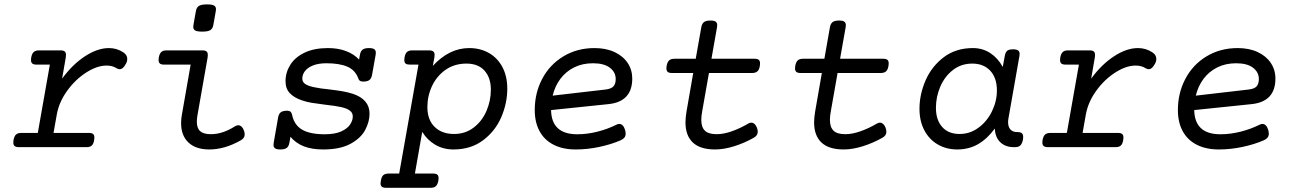

<svg xmlns="http://www.w3.org/2000/svg" viewBox="-20 -686 6036 895"><path d="M554.2 -442.4Q573.2 -430.2 573.2 -411.6Q573.2 -399.9 567.4 -389.6Q553.7 -363.3 537.6 -363.3Q531.2 -363.3 523.9 -367.7Q504.4 -380.4 477.1 -380.4Q432.6 -380.4 382.1 -348.1Q331.5 -315.9 293.2 -262.9Q254.9 -210 244.6 -151.4L229.5 -66.4H394Q407.7 -66.4 413.8 -61.5Q419.9 -56.6 419.9 -44.9Q419.9 -37.6 418.9 -33.2Q416 -15.1 407.7 -7.6Q399.4 0 382.8 0H68.4Q54.7 0 48.3 -5.1Q42 -10.3 42 -22Q42 -25.4 43 -33.2Q46.4 -51.3 54.7 -58.8Q63 -66.4 79.6 -66.4H156.2L212.4 -384.8H150.4Q136.7 -384.8 130.6 -389.9Q124.5 -395 124.5 -406.7Q124.5 -409.2 125.5 -418Q128.9 -436 137.2 -443.6Q145.5 -451.2 162.1 -451.2H261.7Q275.4 -451.2 281.5 -446.3Q287.6 -441.4 287.6 -429.7Q287.6 -422.4 286.6 -418L269.5 -319.3Q317.4 -385.3 376 -423.6Q434.6 -461.9 487.8 -461.9Q524.4 -461.9 554.2 -442.4Z M986.8 -643.1Q986.8 -640.6 985.8 -633.8L974.6 -570.3Q971.7 -552.7 960.7 -545.7Q949.7 -538.6 922.9 -538.6Q899.4 -538.6 890.1 -543.7Q880.9 -548.8 880.9 -561Q880.9 -563.5 881.8 -570.3L893.1 -633.8Q896 -651.4 907.2 -658.4Q918.5 -665.5 945.3 -665.5Q968.3 -665.5 977.5 -660.4Q986.8 -655.3 986.8 -643.1ZM948.7 -429.7Q948.7 -422.4 947.8 -418L900.9 -151.4Q897.5 -130.9 897.5 -119.1Q897.5 -88.4 913.1 -74.5Q928.7 -60.5 962.9 -60.5Q990.7 -60.5 1018.3 -69.6Q1045.9 -78.6 1076.2 -97.7Q1083.5 -102.1 1090.8 -102.1Q1098.6 -102.1 1105.5 -96.2Q1112.3 -90.3 1116.7 -78.6Q1120.6 -68.8 1120.6 -59.1Q1120.6 -42 1102.1 -31.7Q1027.3 10.7 955.6 10.7Q892.6 10.7 858.4 -21.7Q824.2 -54.2 824.2 -111.8Q824.2 -131.3 827.6 -149.9L868.7 -384.8H745.1Q731.4 -384.8 725.3 -389.9Q719.2 -395 719.2 -406.7Q719.2 -409.2 720.2 -418Q723.6 -436 731.9 -443.6Q740.2 -451.2 756.8 -451.2H922.9Q936.5 -451.2 942.6 -446.3Q948.7 -441.4 948.7 -429.7Z M1731.9 -439.9Q1731.9 -437 1731 -430.2L1714.4 -337.4Q1711.4 -320.3 1701.9 -313Q1692.4 -305.7 1672.4 -305.7Q1655.3 -305.7 1650.9 -318.4Q1637.2 -358.4 1600.1 -374.8Q1563 -391.1 1501.5 -391.1Q1464.8 -391.1 1439.5 -381.1Q1414.1 -371.1 1401.6 -354.7Q1389.2 -338.4 1389.2 -319.8Q1389.2 -303.7 1402.8 -294.4Q1416.5 -285.2 1442.4 -279.8Q1470.7 -273.4 1516.6 -269Q1552.7 -264.6 1576.7 -260.5Q1600.6 -256.3 1624 -249Q1702.6 -223.1 1702.6 -156.2Q1702.6 -118.7 1682.4 -80.3Q1662.1 -42 1613.8 -15.6Q1565.4 10.7 1486.3 10.7Q1433.6 10.7 1396.2 -3.9Q1358.9 -18.6 1334 -48.3L1329.1 -21Q1326.2 -3.9 1316.7 3.4Q1307.1 10.7 1287.1 10.7Q1270 10.7 1262.5 5.6Q1254.9 0.5 1254.9 -11.2Q1254.9 -14.2 1255.9 -21L1276.4 -138.2Q1279.3 -155.3 1288.8 -162.6Q1298.3 -169.9 1318.8 -169.9Q1329.1 -169.9 1334.2 -165.3Q1339.4 -160.6 1341.8 -149.9Q1351.6 -103 1388.4 -81.5Q1425.3 -60.1 1493.7 -60.1Q1541.5 -60.1 1570.8 -73.5Q1600.1 -86.9 1612.3 -106Q1624.5 -125 1624.5 -143.1Q1624.5 -160.2 1610.8 -170.4Q1597.2 -180.7 1571.8 -186.5Q1546.9 -192.4 1494.1 -198.2Q1455.1 -203.1 1432.6 -206.8Q1410.2 -210.4 1387.2 -218.3Q1351.1 -230.5 1331.1 -251.5Q1311 -272.5 1311 -307.1Q1311 -348.6 1333.3 -384Q1355.5 -419.4 1400.1 -440.7Q1444.8 -461.9 1508.8 -461.9Q1556.2 -461.9 1593.3 -447.8Q1630.4 -433.6 1653.8 -408.2L1657.7 -430.2Q1660.6 -447.3 1670.2 -454.6Q1679.7 -461.9 1699.7 -461.9Q1716.8 -461.9 1724.4 -456.8Q1731.9 -451.7 1731.9 -439.9Z M2344.7 -272.5Q2344.7 -205.1 2316.7 -139.9Q2288.6 -74.7 2231.7 -32Q2174.8 10.7 2093.8 10.7Q2046.4 10.7 2009 -11.2Q1971.7 -33.2 1948.2 -71.3L1914.1 123H1998.5Q2012.2 123 2018.3 127.9Q2024.4 132.8 2024.4 144.5Q2024.4 151.9 2023.4 156.2Q2020 174.3 2011.7 181.9Q2003.4 189.5 1986.8 189.5H1779.8Q1766.6 189.5 1760.3 184.6Q1753.9 179.7 1753.9 168.5Q1753.9 163.1 1755.4 156.2Q1758.3 138.2 1766.6 130.6Q1774.9 123 1791.5 123H1840.8L1930.7 -384.8H1890.6Q1877 -384.8 1870.8 -389.6Q1864.7 -394.5 1864.7 -406.2Q1864.7 -413.6 1865.7 -418Q1868.7 -436 1877 -443.6Q1885.3 -451.2 1901.9 -451.2H1979.5Q1993.2 -451.2 1999.5 -446.3Q2005.9 -441.4 2005.9 -429.7Q2005.9 -422.4 2004.9 -418L1997.6 -378.9Q2074.2 -461.9 2167 -461.9Q2219.2 -461.9 2259.5 -438.7Q2299.8 -415.5 2322.3 -372.8Q2344.7 -330.1 2344.7 -272.5ZM1972.2 -187Q1972.2 -127.9 2005.9 -94.7Q2039.6 -61.5 2096.7 -61.5Q2148.9 -61.5 2188 -91.3Q2227.1 -121.1 2247.6 -168.7Q2268.1 -216.3 2268.1 -268.1Q2268.1 -323.7 2238.5 -356.7Q2209 -389.6 2154.3 -389.6Q2098.6 -389.6 2057.4 -360.8Q2016.1 -332 1994.1 -285.4Q1972.2 -238.8 1972.2 -187Z M2816.9 -200.7 2548.8 -172.9Q2550.8 -60.1 2670.9 -60.1Q2717.8 -60.1 2766.1 -72.5Q2814.5 -85 2854 -105Q2861.8 -108.4 2866.2 -108.4Q2884.8 -108.4 2893.6 -81.1Q2896.5 -70.8 2896.5 -63.5Q2896.5 -52.2 2890.9 -44.9Q2885.3 -37.6 2873.5 -32.2Q2830.1 -13.2 2774.2 -1.2Q2718.3 10.7 2663.6 10.7Q2603 10.7 2560.1 -11.5Q2517.1 -33.7 2494.9 -75Q2472.7 -116.2 2472.7 -172.9Q2472.7 -252.9 2507.8 -319.1Q2543 -385.3 2606.7 -423.6Q2670.4 -461.9 2751.5 -461.9Q2804.7 -461.9 2844.5 -443.4Q2884.3 -424.8 2905.8 -392.6Q2927.2 -360.4 2927.2 -319.8Q2927.2 -212.4 2816.9 -200.7ZM2801.8 -268.6Q2828.6 -271.5 2839.4 -283.2Q2850.1 -294.9 2850.1 -317.4Q2850.1 -349.6 2822.8 -370.4Q2795.4 -391.1 2744.1 -391.1Q2694.8 -391.1 2656.2 -371.8Q2617.7 -352.5 2592.3 -318.6Q2566.9 -284.7 2556.2 -240.2Z M3323.2 -568.4Q3323.2 -566.4 3322.3 -558.6L3296.4 -412.1H3497.1Q3510.7 -412.1 3516.8 -407.2Q3522.9 -402.3 3522.9 -390.6Q3522.9 -383.3 3522 -378.9Q3519 -360.8 3510.5 -353.3Q3502 -345.7 3485.4 -345.7H3284.7L3253.4 -168Q3249 -145.5 3249 -127.4Q3249 -93.3 3265.9 -76.9Q3282.7 -60.5 3320.8 -60.5Q3353 -60.5 3391.4 -74Q3429.7 -87.4 3467.8 -109.9Q3475.1 -114.3 3482.4 -114.3Q3490.2 -114.3 3497.1 -108.4Q3503.9 -102.5 3508.3 -90.8Q3512.2 -81.1 3512.2 -71.3Q3512.2 -54.2 3493.7 -43.9Q3450.7 -19.5 3402.8 -4.4Q3355 10.7 3313.5 10.7Q3243.7 10.7 3209.5 -21.7Q3175.3 -54.2 3175.3 -115.7Q3175.3 -136.2 3180.2 -166.5L3211.4 -345.7H3112.3Q3098.6 -345.7 3092.5 -350.8Q3086.4 -356 3086.4 -367.7Q3086.4 -370.1 3087.4 -378.9Q3090.8 -397 3099.1 -404.5Q3107.4 -412.1 3124 -412.1H3223.1L3249 -558.6Q3252 -575.7 3261.5 -583Q3271 -590.3 3291.5 -590.3Q3308.6 -590.3 3315.9 -585.2Q3323.2 -580.1 3323.2 -568.4Z M3922.9 -568.4Q3922.9 -566.4 3921.9 -558.6L3896 -412.1H4096.7Q4110.4 -412.1 4116.5 -407.2Q4122.6 -402.3 4122.6 -390.6Q4122.6 -383.3 4121.6 -378.9Q4118.7 -360.8 4110.1 -353.3Q4101.6 -345.7 4085 -345.7H3884.3L3853 -168Q3848.6 -145.5 3848.6 -127.4Q3848.6 -93.3 3865.5 -76.9Q3882.3 -60.5 3920.4 -60.5Q3952.6 -60.5 3991 -74Q4029.3 -87.4 4067.4 -109.9Q4074.7 -114.3 4082 -114.3Q4089.8 -114.3 4096.7 -108.4Q4103.5 -102.5 4107.9 -90.8Q4111.8 -81.1 4111.8 -71.3Q4111.8 -54.2 4093.3 -43.9Q4050.3 -19.5 4002.4 -4.4Q3954.6 10.7 3913.1 10.7Q3843.3 10.7 3809.1 -21.7Q3774.9 -54.2 3774.9 -115.7Q3774.9 -136.2 3779.8 -166.5L3811 -345.7H3711.9Q3698.2 -345.7 3692.1 -350.8Q3686 -356 3686 -367.7Q3686 -370.1 3687 -378.9Q3690.4 -397 3698.7 -404.5Q3707 -412.1 3723.6 -412.1H3822.8L3848.6 -558.6Q3851.6 -575.7 3861.1 -583Q3870.6 -590.3 3891.1 -590.3Q3908.2 -590.3 3915.5 -585.2Q3922.9 -580.1 3922.9 -568.4Z M4749.5 -47.4Q4749.5 -40 4748.5 -35.2Q4744.6 -16.1 4736.3 -8.1Q4728 0 4711.4 0H4706.1Q4667 0 4643.1 -22.7Q4619.1 -45.4 4617.2 -86.9Q4582 -38.6 4539.1 -13.9Q4496.1 10.7 4442.4 10.7Q4391.6 10.7 4351.6 -12.5Q4311.5 -35.6 4288.8 -78.6Q4266.1 -121.6 4266.1 -178.7Q4266.1 -245.6 4294.4 -311Q4322.8 -376.5 4379.2 -419.2Q4435.5 -461.9 4515.1 -461.9Q4560.5 -461.9 4596.2 -438.5Q4631.8 -415 4654.3 -374L4663.6 -424.3Q4666.5 -441.9 4674.6 -449Q4682.6 -456.1 4701.7 -456.1H4702.6Q4718.8 -456.1 4725.8 -450.9Q4732.9 -445.8 4732.9 -434.6Q4732.9 -432.1 4731.9 -424.3L4681.2 -136.2Q4679.2 -127 4679.2 -116.7Q4679.2 -93.8 4690.4 -82Q4701.7 -70.3 4721.2 -70.3H4723.6Q4737.3 -70.3 4743.4 -64.9Q4749.5 -59.6 4749.5 -47.4ZM4627 -264.2Q4627 -323.2 4595.9 -356.4Q4564.9 -389.6 4512.2 -389.6Q4460.9 -389.6 4422.4 -359.9Q4383.8 -330.1 4363.3 -282.5Q4342.8 -234.9 4342.8 -183.1Q4342.8 -127.4 4371.6 -94.5Q4400.4 -61.5 4453.1 -61.5Q4502 -61.5 4541.7 -91.1Q4581.5 -120.6 4604.2 -167.5Q4627 -214.4 4627 -264.2Z M5351.1 -442.4Q5370.1 -430.2 5370.1 -411.6Q5370.1 -399.9 5364.3 -389.6Q5350.6 -363.3 5334.5 -363.3Q5328.1 -363.3 5320.8 -367.7Q5301.3 -380.4 5273.9 -380.4Q5229.5 -380.4 5179 -348.1Q5128.4 -315.9 5090.1 -262.9Q5051.8 -210 5041.5 -151.4L5026.4 -66.4H5190.9Q5204.6 -66.4 5210.7 -61.5Q5216.8 -56.6 5216.8 -44.9Q5216.8 -37.6 5215.8 -33.2Q5212.9 -15.1 5204.6 -7.6Q5196.3 0 5179.7 0H4865.2Q4851.6 0 4845.2 -5.1Q4838.9 -10.3 4838.9 -22Q4838.9 -25.4 4839.8 -33.2Q4843.3 -51.3 4851.6 -58.8Q4859.9 -66.4 4876.5 -66.4H4953.1L5009.3 -384.8H4947.3Q4933.6 -384.8 4927.5 -389.9Q4921.4 -395 4921.4 -406.7Q4921.4 -409.2 4922.4 -418Q4925.8 -436 4934.1 -443.6Q4942.4 -451.2 4959 -451.2H5058.6Q5072.3 -451.2 5078.4 -446.3Q5084.5 -441.4 5084.5 -429.7Q5084.5 -422.4 5083.5 -418L5066.4 -319.3Q5114.3 -385.3 5172.9 -423.6Q5231.4 -461.9 5284.7 -461.9Q5321.3 -461.9 5351.1 -442.4Z M5814.9 -200.7 5546.9 -172.9Q5548.8 -60.1 5668.9 -60.1Q5715.8 -60.1 5764.2 -72.5Q5812.5 -85 5852.1 -105Q5859.9 -108.4 5864.3 -108.4Q5882.8 -108.4 5891.6 -81.1Q5894.5 -70.8 5894.5 -63.5Q5894.5 -52.2 5888.9 -44.9Q5883.3 -37.6 5871.6 -32.2Q5828.1 -13.2 5772.2 -1.2Q5716.3 10.7 5661.6 10.7Q5601.1 10.7 5558.1 -11.5Q5515.1 -33.7 5492.9 -75Q5470.7 -116.2 5470.7 -172.9Q5470.7 -252.9 5505.9 -319.1Q5541 -385.3 5604.7 -423.6Q5668.5 -461.9 5749.5 -461.9Q5802.7 -461.9 5842.5 -443.4Q5882.3 -424.8 5903.8 -392.6Q5925.3 -360.4 5925.3 -319.8Q5925.3 -212.4 5814.9 -200.7ZM5799.8 -268.6Q5826.7 -271.5 5837.4 -283.2Q5848.1 -294.9 5848.1 -317.4Q5848.1 -349.6 5820.8 -370.4Q5793.5 -391.1 5742.2 -391.1Q5692.9 -391.1 5654.3 -371.8Q5615.7 -352.5 5590.3 -318.6Q5564.9 -284.7 5554.2 -240.2Z"/></svg>

Font: Courier Prime
Style: Italic
Weight: 400
Italic angle: -10°
Designer: Alan Dague-Greene
Foundry: Quote-Unquote Apps
Version: Version 3.018